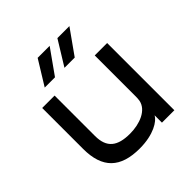

<svg xmlns="http://www.w3.org/2000/svg" viewBox="-191 -856 1018 1018"><g transform="rotate(-45 318.0 -347.5)"><path d="M285 14C390 14 450 -26 465 -55V0H558V-504H465V-202C465 -191 465 -178 463 -167C452 -107 378 -78 304 -78C210 -78 164 -113 164 -201V-504H71V-197C71 -52 141 14 285 14ZM157 -571H234L332 -709H242ZM305 -571H382L480 -709H390Z"/></g></svg>

Font: Hibana 45 SubMedium
Style: Regular
Weight: 500
Width: 6
Designer: pygmalion
Foundry: ybstudio
Version: Version 2021.007;FEAKit 1.0